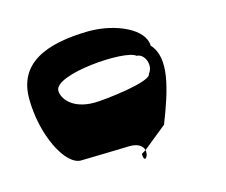

<svg xmlns="http://www.w3.org/2000/svg" viewBox="-93 -835 1055 895"><g transform="rotate(-15 434.5 -387.5)"><path d="M53 -477C53 -302 136 -136 212 -136C238 -136 449 -142 449 -142C493 -142 510 -123 515 -105L629 -197C688 -348 735 -494 664 -569C664 -648 536 -709 402 -709C192 -706 53 -646 53 -477ZM194 -477C194 -556 542 -582 589 -540C626 -540 652 -480 622 -444C622 -406 391 -380 342 -380C235 -380 194 -440 194 -477ZM494 -92C494 -43 522 -74 515 -105Z"/></g></svg>

Font: Ampere
Style: SuExt
Weight: 400
Version: Version 1